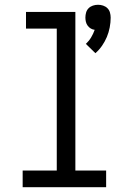

<svg xmlns="http://www.w3.org/2000/svg" viewBox="-20 -785 540 805"><path d="M380 -562 340 -601Q353 -613 362 -628Q371 -643 377 -660Q368 -661 360.5 -665.5Q353 -670 347.5 -677.5Q342 -685 340 -694Q338 -703 338 -711Q338 -722 341 -732.5Q344 -743 351.5 -750.5Q359 -758 369.5 -761.5Q380 -765 391 -765Q402 -765 412.5 -761.5Q423 -758 430.5 -750.5Q438 -743 441 -732.5Q444 -722 444 -711Q444 -691 440 -670Q436 -649 428 -630Q420 -611 408 -593.5Q396 -576 380 -562ZM75 0V-70H218V-665H89V-735H296V-70H425V0Z"/></svg>

Font: Iosevka Slab
Style: Regular
Weight: 400
Monospace: yes
Designer: Belleve Invis
Foundry: Belleve Invis
Version: Version 11.2.4; ttfautohint (v1.8.3)